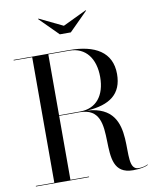

<svg xmlns="http://www.w3.org/2000/svg" viewBox="-102 -1038 902 1120"><g transform="rotate(-10 349.0 -478.5)"><path d="M343 -895 204 -962 201 -960 311 -850H376L486 -960L483 -962ZM19.5 -3.5V0H334.5V-3.5H224.5V-382.5H344.5C590.5 -382.5 361.5 5 594.5 5C638.5 5 668.5 -2 684.5 -11L683 -13.5C669 -6.5 650 -1.5 629 -1.5C510 -1.5 696.5 -365 391 -384.5C526 -393 599.5 -446 599.5 -564.5C599.5 -694.5 500.5 -750 349.5 -750H19.5V-746.5H129V-3.5ZM349.5 -746.5C445.5 -746.5 499.5 -673.5 499.5 -564.5C499.5 -455.5 445.5 -386 349.5 -386H224.5V-746.5Z"/></g></svg>

Font: Bodoni* 48pt
Style: Regular
Weight: 400
Version: Version 2.3